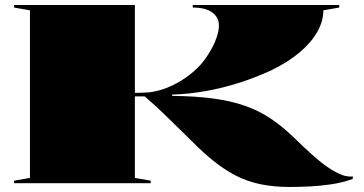

<svg xmlns="http://www.w3.org/2000/svg" viewBox="-20 -728 1448 763"><path d="M1131 15Q1068 15 1014.5 4Q961 -7 913.5 -32Q866 -57 818 -97Q790 -120 761.5 -148Q733 -176 701.5 -207Q670 -238 634 -273Q598 -308 555 -345H516V-21L579 -10V0H36V-10L99 -21V-687L36 -698V-708H516V-359Q528 -359 543 -359.5Q558 -360 572 -361Q608 -365 645.5 -380Q683 -395 717.5 -419Q752 -443 779 -473Q800 -498 816 -525.5Q832 -553 841 -579.5Q850 -606 850 -627Q850 -659 823.5 -678.5Q797 -698 746 -698V-708H1328V-698L1265 -687Q1265 -644 1241 -601.5Q1217 -559 1171.5 -520.5Q1126 -482 1061 -450Q999 -421 932 -399.5Q865 -378 797 -366Q729 -354 664 -352V-347Q757 -346 827.5 -336.5Q898 -327 953.5 -307.5Q1009 -288 1054 -258Q1099 -228 1142 -187Q1194 -136 1231.5 -103.5Q1269 -71 1298 -53.5Q1327 -36 1351 -29Q1369 -25 1382 -27V-17Q1340 -2 1296 4.5Q1252 11 1209.5 13Q1167 15 1131 15Z"/></svg>

Font: Kalnia Expanded SemiBold
Style: Regular
Weight: 600
Width: 7
Designer: Frida Medrano
Foundry: Frida Medrano
Version: Version 1.105